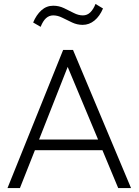

<svg xmlns="http://www.w3.org/2000/svg" viewBox="-20 -953 702 973"><path d="M18 0 300 -700H350L644 0H579L499 -192H157L81 0ZM178 -246H477L323 -614ZM186 -817 148 -839Q164 -877.5 189.8 -900.8Q215.5 -924 250 -924Q278.5 -924 304.2 -911.8Q330 -899.5 353.8 -887.2Q377.5 -875 400 -875Q422 -875 437.8 -890.5Q453.5 -906 464 -933L502 -910Q485.5 -871 458.8 -849Q432 -827 399 -827Q371 -827 345.5 -839Q320 -851 296.2 -863Q272.5 -875 250 -875Q229 -875 213.2 -860.8Q197.5 -846.5 186 -817Z"/></svg>

Font: Geologica Roman Thin
Style: Regular
Weight: 250
Designer: Sindre Bremnes, Frode Helland
Foundry: Monokrom Skriftforlag AS
Version: Version 1.010;gftools[0.9.28]